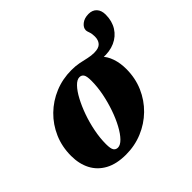

<svg xmlns="http://www.w3.org/2000/svg" viewBox="-152 -750 925 925"><g transform="rotate(-45 310.0 -288.0)"><path d="M209 -36.5Q226 -36.5 245 -56Q264 -75.5 282 -108.8Q300 -142 314.5 -183.8Q329 -225.5 337.8 -269.8Q346.5 -314 346.5 -355Q346.5 -386.5 339 -397.2Q331.5 -408 317.5 -408Q300.5 -408 281.5 -388.2Q262.5 -368.5 244.8 -335.2Q227 -302 212.2 -260.5Q197.5 -219 188.8 -174.8Q180 -130.5 180 -89.5Q180 -58 187.5 -47.2Q195 -36.5 209 -36.5ZM505.5 -276.5Q505.5 -214 482.5 -161Q459.5 -108 419 -68.5Q378.5 -29 325.5 -7Q272.5 15 212.5 15Q149 15 106.5 -8Q64 -31 42.5 -72.2Q21 -113.5 21 -168Q21 -230.5 44 -283.5Q67 -336.5 107.5 -376Q148 -415.5 201 -437.5Q254 -459.5 314.5 -459.5Q343.5 -459.5 366.8 -454.8Q390 -450 410.5 -445.2Q431 -440.5 451 -440.5Q483 -440.5 496 -455Q509 -469.5 509 -493.5Q509 -513 504 -526.2Q499 -539.5 499 -545.5Q499 -563.5 517.2 -578Q535.5 -592.5 564 -592.5Q590.5 -592.5 605.5 -576.2Q620.5 -560 620.5 -531.5Q620.5 -487.5 600.2 -455.2Q580 -423 544 -407Q508 -391 460.5 -394.5V-404.5Q482.5 -383.5 494 -350Q505.5 -316.5 505.5 -276.5Z"/></g></svg>

Font: Newsreader 24pt ExtraBold
Style: Italic
Weight: 800
Italic angle: -17°
Designer: Hugues Gentile
Foundry: Production Type
Version: Version 1.003